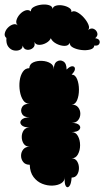

<svg xmlns="http://www.w3.org/2000/svg" viewBox="-60 -799 456 839"><path d="M70 -79Q51 -79 41.5 -91Q32 -103 32 -118.5Q32 -134 41.5 -146Q51 -158 70 -158Q52 -158 43.5 -171Q35 -184 35 -200.5Q35 -217 43.5 -229.5Q52 -242 70 -242Q43 -242 33.5 -253Q24 -264 33.5 -275Q43 -286 70 -286Q45 -286 36.5 -301Q28 -316 36.5 -331Q45 -346 70 -346Q52 -345 41.5 -360.5Q31 -376 27 -399.5Q23 -423 26 -446Q29 -469 39.5 -485Q50 -501 68 -501Q69 -519 85.5 -526.5Q102 -534 123.5 -533Q145 -532 160.5 -522.5Q176 -513 175 -495Q175 -522 189 -530.5Q203 -539 217 -530.5Q231 -522 231 -495Q246 -510 256.5 -509.5Q267 -509 267.5 -498.5Q268 -488 253 -473Q269 -473 277 -453Q285 -433 285 -407Q285 -381 277 -361.5Q269 -342 253 -342Q272 -342 281.5 -330Q291 -318 291 -302Q291 -286 281.5 -274Q272 -262 253 -262Q278 -262 286.5 -252Q295 -242 286.5 -232Q278 -222 253 -222Q271 -222 280.5 -204.5Q290 -187 290 -164.5Q290 -142 280.5 -124.5Q271 -107 253 -107Q269 -107 277 -94Q285 -81 285 -64.5Q285 -48 277 -35.5Q269 -23 253 -23Q251 6 242.5 15Q234 24 227.5 14Q221 4 223 -25Q223 -8 208 1.5Q193 11 170 12Q147 13 124.5 4Q102 -5 86.5 -25.5Q71 -46 70 -79ZM-32 -633Q-42 -641 -39 -654Q-36 -667 -26 -677.5Q-16 -688 -3.5 -692Q9 -696 18 -688Q8 -697 12 -711Q16 -725 27 -737Q38 -749 51.5 -753.5Q65 -758 75 -749Q74 -761 87.5 -768.5Q101 -776 120 -778.5Q139 -781 154 -776.5Q169 -772 170 -760Q172 -771 185.5 -774.5Q199 -778 215 -775Q231 -772 242.5 -764.5Q254 -757 252 -746Q261 -754 276.5 -746Q292 -738 306 -722.5Q320 -707 326.5 -691Q333 -675 324 -667Q337 -678 349 -673Q361 -668 365 -655.5Q369 -643 356 -632Q371 -630 374.5 -621.5Q378 -613 372.5 -605.5Q367 -598 352 -600Q351 -587 334 -582.5Q317 -578 296 -580.5Q275 -583 259.5 -591Q244 -599 245 -612Q239 -598 221 -598.5Q203 -599 185.5 -608.5Q168 -618 162 -632Q157 -620 142 -611.5Q127 -603 111.5 -603Q96 -603 90 -616Q95 -599 84 -589.5Q73 -580 58.5 -581.5Q44 -583 39 -600Q39 -587 27.5 -581.5Q16 -576 1.5 -578.5Q-13 -581 -23.5 -594.5Q-34 -608 -32 -633Z"/></svg>

Font: Rubik Bubbles
Style: Regular
Weight: 400
Designer: Hubert and Fischer, NaN
Foundry: Hubert and Fischer, NaN
Version: Version 2.200